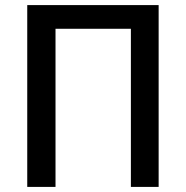

<svg xmlns="http://www.w3.org/2000/svg" viewBox="-20 -734 732 754"><path d="M87 0H198V-621H494V0H603V-714H87Z"/></svg>

Font: Noto Sans Thai Medium
Style: Regular
Weight: 500
Designer: Monotype Design Team
Foundry: Monotype Imaging Inc.
Version: Version 1.901